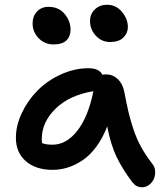

<svg xmlns="http://www.w3.org/2000/svg" viewBox="-20 -771 691 808"><path d="M442.9 -594.2Q408.2 -594.2 383.5 -620.4Q358.9 -646.5 358.9 -683.1Q358.9 -712.4 379.4 -731.7Q399.9 -751 430.2 -751Q468.3 -751 493.2 -721.2Q518.1 -691.4 518.1 -657.2Q518.1 -631.8 499.3 -613Q480.5 -594.2 442.9 -594.2ZM205.1 -584Q168.5 -584 142.8 -610.1Q117.2 -636.2 117.2 -671.9Q117.2 -702.6 135.7 -722.4Q154.3 -742.2 184.1 -742.2Q227.1 -742.2 252 -712.4Q276.9 -682.6 276.9 -646Q276.9 -617.7 259.5 -600.8Q242.2 -584 205.1 -584ZM201.2 -56.2Q130.4 -56.2 88.6 -92.8Q46.9 -129.4 46.9 -190.9Q46.9 -242.7 71.8 -295.4Q96.7 -348.1 137.5 -389.6Q178.2 -431.2 235.6 -457.5Q293 -483.9 353 -483.9Q397.5 -483.9 411.1 -456.1Q415 -458 425.8 -458Q454.1 -458 474.6 -439.2Q495.1 -420.4 502 -389.2Q513.2 -331.5 520.8 -299.1Q528.3 -266.6 542 -225.8Q555.7 -185.1 574.7 -150.9Q593.8 -116.7 622.1 -80.1Q631.8 -67.9 632.8 -50.8Q633.8 -33.7 627.7 -18.8Q621.6 -3.9 607.9 6.6Q594.2 17.1 577.1 17.1Q553.7 17.1 537.1 -3.9Q496.1 -58.1 471.2 -109.4Q446.3 -160.6 431.2 -238.8Q412.6 -190.4 385.7 -154.1Q358.9 -117.7 328.1 -96.9Q297.4 -76.2 265.6 -66.2Q233.9 -56.2 201.2 -56.2ZM155.8 -186Q155.8 -176.3 157.2 -168.9Q172.4 -162.1 201.2 -162.1Q259.3 -162.1 305.2 -220.5Q351.1 -278.8 373 -387.2Q272 -370.6 213.9 -313.7Q155.8 -256.8 155.8 -186Z"/></svg>

Font: Shantell Sans Irregular Bouncy
Style: Regular
Weight: 500
Designer: Stephen Nixon, Anya Danilova, Shantell Martin
Foundry: Arrow Type
Version: Version 1.006;[9816181b4]